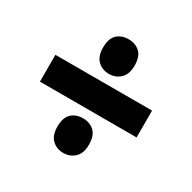

<svg xmlns="http://www.w3.org/2000/svg" viewBox="-129 -759 812 812"><g transform="rotate(30 277.0 -352.5)"><path d="M277 -461Q244 -461 222 -482Q200 -503 200 -546Q200 -590 221.5 -610Q243 -630 277 -630Q310 -630 332 -610Q354 -590 354 -546Q354 -503 331.5 -482Q309 -461 277 -461ZM41 -287V-418H513V-287ZM277 -75Q244 -75 222 -96Q200 -117 200 -159Q200 -204 221.5 -224Q243 -244 277 -244Q310 -244 332 -224Q354 -204 354 -159Q354 -117 331.5 -96Q309 -75 277 -75Z"/></g></svg>

Font: Noto Sans Lao Looped SemiCondensed Black
Style: Regular
Weight: 900
Width: 4
Designer: Mark Frömberg, Ben Mitchell
Foundry: The Fontpad Ltd
Version: Version 1.002; ttfautohint (v1.8.4.7-5d5b)